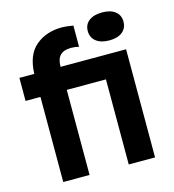

<svg xmlns="http://www.w3.org/2000/svg" viewBox="-108 -819 823 909"><g transform="rotate(-15 303.0 -364.0)"><path d="M17 -417V-530H90Q93 -623 144.5 -666Q196 -709 273 -709Q292 -709 328 -703V-599Q310 -604 289 -604Q219 -604 219 -533V-530H540V0H411V-417H219V0H90V-417ZM539 -609.5Q516 -591 475 -591Q434 -591 410.5 -609.5Q387 -628 387 -660Q387 -692 410.5 -710Q434 -728 475 -728Q516 -728 539 -710Q562 -692 562 -660Q562 -628 539 -609.5Z"/></g></svg>

Font: Roundo SemiBold
Style: Regular
Weight: 600
Designer: Namrata Goyal (Gurmukhi), Shiva Nallaperumal (Latin)
Foundry: Indian Type Foundry
Version: Version 1.000;PS 1.0;hotconv 1.0.88;makeotf.lib2.5.647800